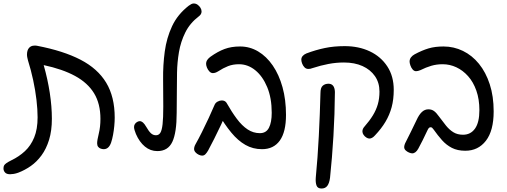

<svg xmlns="http://www.w3.org/2000/svg" viewBox="-62 -851 2911 1103"><path d="M597 -175Q597 -153 594.5 -127Q592 -101 587.5 -76.5Q583 -52 576 -31Q569 -12 558.5 -3Q548 6 534 6Q526 6 517 3Q508 0 502 -7.5Q496 -15 496 -28Q496 -45 505.5 -83.5Q515 -122 515 -168Q515 -255 478.5 -315Q442 -375 369.5 -414.5Q297 -454 189 -477Q212 -396 224 -317.5Q236 -239 236 -169Q236 -100 220 -48Q204 4 176.5 41.5Q149 79 114.5 103Q80 127 43 141Q29 146 17 148Q5 150 -4 150Q-24 150 -33 140Q-42 130 -42 117Q-42 106 -38.5 99.5Q-35 93 -25 86Q-15 79 3 70Q47 49 81 17.5Q115 -14 134.5 -61.5Q154 -109 154 -177Q154 -222 147.5 -277.5Q141 -333 128.5 -391Q116 -449 99 -503Q97 -511 95 -520Q93 -529 93 -537Q93 -562 104.5 -575.5Q116 -589 136 -589Q140 -589 144 -589Q148 -589 151 -588Q302 -559 400.5 -508Q499 -457 548 -376Q597 -295 597 -175Z M842 17Q802 17 770.5 -9Q739 -35 719 -81Q714 -93 711 -103.5Q708 -114 708 -121Q708 -131 713 -138.5Q718 -146 726 -150.5Q734 -155 741 -155Q750 -155 759 -147.5Q768 -140 779 -121Q792 -98 804.5 -86Q817 -74 834 -74Q850 -74 859 -88Q868 -102 872 -137.5Q876 -173 876 -239Q876 -315 875 -396Q874 -477 884.5 -555Q895 -633 926.5 -700.5Q958 -768 1022 -818Q1030 -824 1037 -827.5Q1044 -831 1051 -831Q1063 -831 1073 -824Q1083 -817 1089.5 -806.5Q1096 -796 1096 -785Q1096 -776 1091.5 -769Q1087 -762 1080 -757Q1029 -718 1002.5 -664.5Q976 -611 966 -551.5Q956 -492 955 -434Q954 -376 954 -327Q954 -294 953.5 -263Q953 -232 953 -203Q953 -89 928 -36Q903 17 842 17Z M1581 -191Q1581 -93 1545.5 -43.5Q1510 6 1443 6Q1391 6 1348 -18.5Q1305 -43 1267 -89Q1229 -135 1192 -198L1241 -210Q1227 -175 1207.5 -133.5Q1188 -92 1168.5 -53.5Q1149 -15 1134 13Q1126 27 1118 35Q1110 43 1099 43Q1091 43 1080 38Q1069 33 1061 24Q1053 15 1053 5Q1053 -1 1055 -8Q1057 -15 1061 -22Q1078 -52 1098 -92Q1118 -132 1137 -173Q1156 -214 1170 -247Q1175 -260 1187.5 -267Q1200 -274 1212 -274Q1230 -274 1239 -261Q1269 -208 1298.5 -168.5Q1328 -129 1360.5 -107.5Q1393 -86 1431 -86Q1467 -86 1483 -117Q1499 -148 1499 -203Q1499 -288 1473 -350.5Q1447 -413 1404.5 -447.5Q1362 -482 1311 -482Q1276 -482 1248 -471Q1220 -460 1191 -441Q1175 -431 1161 -431Q1150 -431 1141 -440.5Q1132 -450 1127 -462.5Q1122 -475 1122 -484Q1122 -497 1129 -507Q1136 -517 1147 -525Q1189 -555 1228 -569.5Q1267 -584 1317 -584Q1373 -584 1421 -555.5Q1469 -527 1505 -474.5Q1541 -422 1561 -350Q1581 -278 1581 -191Z M2200 -335Q2200 -280 2188 -235.5Q2176 -191 2152.5 -151.5Q2129 -112 2092 -73Q2076 -55 2060 -55Q2052 -55 2042.5 -61Q2033 -67 2026.5 -76.5Q2020 -86 2020 -96Q2020 -111 2032 -124Q2061 -157 2080 -188Q2099 -219 2108.5 -252Q2118 -285 2118 -325Q2118 -376 2092 -413.5Q2066 -451 2020.5 -471.5Q1975 -492 1914 -492Q1869 -492 1824.5 -483.5Q1780 -475 1734 -460Q1727 -457 1721 -456Q1715 -455 1709 -455Q1696 -455 1687 -464.5Q1678 -474 1673.5 -486.5Q1669 -499 1669 -508Q1669 -520 1676.5 -529Q1684 -538 1698 -544Q1751 -564 1803.5 -575Q1856 -586 1918 -586Q1999 -586 2062.5 -556Q2126 -526 2163 -469.5Q2200 -413 2200 -335ZM1862 -323Q1861 -195 1853.5 -69.5Q1846 56 1834 170Q1830 201 1818.5 216.5Q1807 232 1785 232Q1763 232 1756.5 215Q1750 198 1752 170Q1763 57 1769.5 -69.5Q1776 -196 1779 -317Q1779 -347 1792 -358.5Q1805 -370 1825 -370Q1842 -370 1851.5 -358.5Q1861 -347 1862 -323Z M2774 -211Q2774 -100 2729.5 -42.5Q2685 15 2611 15Q2566 15 2534 -1.5Q2502 -18 2477.5 -45.5Q2453 -73 2429 -107Q2424 -114 2420.5 -117Q2417 -120 2412 -120Q2405 -120 2401 -115Q2397 -110 2392 -99Q2379 -71 2366 -45Q2353 -19 2341 3Q2326 30 2306 30Q2299 30 2288 25.5Q2277 21 2268.5 13Q2260 5 2260 -6Q2260 -12 2262.5 -20Q2265 -28 2269 -35Q2283 -63 2299.5 -96Q2316 -129 2331 -161Q2345 -192 2361.5 -207.5Q2378 -223 2399 -223Q2418 -223 2431.5 -213Q2445 -203 2459 -183Q2481 -153 2500.5 -129Q2520 -105 2543 -91Q2566 -77 2598 -77Q2642 -77 2667 -112.5Q2692 -148 2692 -218Q2692 -281 2674.5 -330.5Q2657 -380 2627 -413.5Q2597 -447 2559.5 -464.5Q2522 -482 2481 -482Q2446 -482 2415.5 -473Q2385 -464 2353 -448Q2346 -445 2339.5 -443.5Q2333 -442 2328 -442Q2317 -442 2308.5 -452Q2300 -462 2295.5 -475.5Q2291 -489 2291 -497Q2291 -511 2299 -521.5Q2307 -532 2320 -539Q2363 -562 2400 -573Q2437 -584 2486 -584Q2545 -584 2597.5 -558.5Q2650 -533 2689.5 -484.5Q2729 -436 2751.5 -367Q2774 -298 2774 -211Z"/></svg>

Font: Playpen Sans Hebrew
Style: Regular
Weight: 400
Designer: Tom Grace, Laura Meseguer, Veronika Burian, José Scaglione
Foundry: TypeTogether
Version: Version 2.000